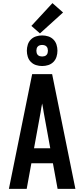

<svg xmlns="http://www.w3.org/2000/svg" viewBox="-20 -1210 540 1230"><path d="M37 0 186 -735H314L463 0H349L319 -164H181L151 0ZM198 -260H302L260 -490Q258 -504 255.5 -518.5Q253 -533 250 -547Q247 -533 244.5 -518.5Q242 -504 240 -490ZM250 -787Q230 -787 211 -793Q192 -799 178 -813Q164 -827 158 -846Q152 -865 152 -885Q152 -905 158 -924Q164 -943 178 -957Q192 -971 211 -977Q230 -983 250 -983Q270 -983 289 -977Q308 -971 322 -957Q336 -943 342 -924Q348 -905 348 -885Q348 -865 342 -846Q336 -827 322 -813Q308 -799 289 -793Q270 -787 250 -787ZM250 -848Q257 -848 264.5 -850Q272 -852 277.5 -857.5Q283 -863 285 -870.5Q287 -878 287 -885Q287 -892 285 -899.5Q283 -907 277.5 -912.5Q272 -918 264.5 -920Q257 -922 250 -922Q243 -922 235.5 -920Q228 -918 222.5 -912.5Q217 -907 215 -899.5Q213 -892 213 -885Q213 -878 215 -870.5Q217 -863 222.5 -857.5Q228 -852 235.5 -850Q243 -848 250 -848ZM236 -996 181 -1044 316 -1190 384 -1130Z"/></svg>

Font: Iosevka SS04
Style: Bold
Weight: 700
Monospace: yes
Designer: Belleve Invis
Foundry: Belleve Invis
Version: Version 19.0.0; ttfautohint (v1.8.4)